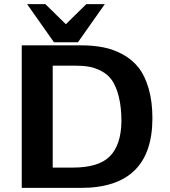

<svg xmlns="http://www.w3.org/2000/svg" viewBox="-20 -916 829 936"><path d="M112 -896H201L301 -798L401 -896H491L360 -710H243ZM86 0V-695H373Q433 -695 482.5 -685.5Q532 -676 578 -651Q624 -626 655 -587Q686 -548 704.5 -485Q723 -422 723 -340Q723 0 374 0ZM237 -99H335Q461 -99 515.5 -154Q570 -209 572 -323Q572 -394 559 -445Q546 -496 526 -524.5Q506 -553 474.5 -569.5Q443 -586 413 -591Q383 -596 343 -596H237Z"/></svg>

Font: Coval
Style: Heavy
Weight: 900
Foundry: Context Ltd
Version: Version 001.000